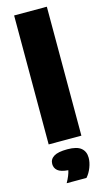

<svg xmlns="http://www.w3.org/2000/svg" viewBox="-156 -857 645 1162"><g transform="rotate(-15 166.0 -276.5)"><path d="M63.5 0V-808H268.5V0ZM108 255Q132 212 138 181.5Q91.5 178 72.5 161.8Q53.5 145.5 53.5 120.5Q53.5 90.5 79.8 74Q106 57.5 164.5 57.5Q224 57.5 250.2 79.2Q276.5 101 276.5 140Q276.5 169 264.2 200.8Q252 232.5 232 255Z"/></g></svg>

Font: Encode Sans Expanded Expanded ExtraBold
Style: Regular
Weight: 800
Width: 7
Designer: Multiple Designers
Foundry: Impallari Type
Version: Version 3.000; ttfautohint (v1.8.3) -l 8 -r 50 -G 200 -x 14 